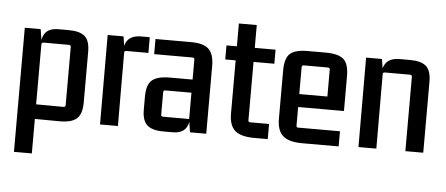

<svg xmlns="http://www.w3.org/2000/svg" viewBox="-52 -737 2432 1048"><g transform="rotate(5 1163.5 -212.5)"><path d="M153 190H55V-490H142L153 -418L148 -399Q148 -448 169.5 -473Q191 -498 240 -498H295Q356 -498 383.5 -474Q411 -450 411 -389V-112Q411 -48 382 -22.5Q353 3 284 2L153 1ZM153 -407V-67L142 -79L303 -78Q314 -78 314 -89V-407Q314 -418 303 -418H164Q153 -418 153 -407Z M693 -498H739V-412H618Q607 -412 607 -402L608 0H510L509 -490H596L607 -418L599 -399Q599 -448 621.5 -473Q644 -498 693 -498Z M907 8H857Q797 8 769 -16.5Q741 -41 741 -101V-173Q741 -238 770 -263Q799 -288 868 -288H1004V-216H849Q838 -216 838 -206V-83Q838 -72 849 -72H992V-398Q992 -408 981 -408H771V-491H961Q1031 -492 1061.5 -465Q1092 -438 1092 -371V0H1003L992 -72L998 -91Q998 -43 977 -17.5Q956 8 907 8Z M1429 -490V-413H1305L1315 -423V-93Q1315 -83 1326 -83H1429V0H1355Q1282 0 1249.5 -28Q1217 -56 1217 -123V-423L1227 -413H1160V-490H1227L1217 -480V-615H1315V-480L1305 -490Z M1818 6H1618Q1545 6 1512.5 -22.5Q1480 -51 1480 -117V-380Q1480 -448 1508 -473Q1536 -498 1605 -498H1703Q1772 -498 1801 -473Q1830 -448 1830 -380V-189H1567V-260H1733V-407Q1733 -418 1722 -418H1589Q1579 -418 1579 -407V-88Q1579 -77 1589 -77H1818Z M2109 -498H2165Q2226 -498 2253.5 -474Q2281 -450 2281 -389V0H2183V-407Q2183 -418 2172 -418H2034Q2023 -418 2023 -407L2024 0H1926L1925 -490H2012L2023 -418L2015 -399Q2015 -448 2037.5 -473Q2060 -498 2109 -498Z"/></g></svg>

Font: Gemunu Libre ExtraLight SemiBold
Style: Regular
Weight: 600
Version: Version 1.100